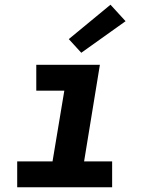

<svg xmlns="http://www.w3.org/2000/svg" viewBox="-20 -795 640 815"><path d="M53 0V-110H203L253 -410H134V-520H404L337 -110H456V0ZM325 -571 272 -629 449 -775 513 -705Z"/></svg>

Font: Iosevka SS04 XBd Ex
Style: Italic
Weight: 800
Width: 7
Italic angle: -9°
Monospace: yes
Designer: Belleve Invis
Foundry: Belleve Invis
Version: Version 19.0.0; ttfautohint (v1.8.4)